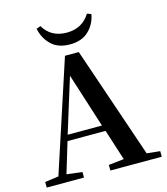

<svg xmlns="http://www.w3.org/2000/svg" viewBox="-136 -1063 1017 1167"><g transform="rotate(-15 372.5 -479.0)"><path d="M521.5 -958 546.9 -948.2Q536.1 -886.7 492.7 -845.2Q449.2 -803.7 375 -803.7Q299.8 -803.7 257.3 -845.2Q214.8 -886.7 202.1 -948.2L228.5 -958Q275.4 -877.9 375 -877.9Q471.7 -877.9 521.5 -958ZM217.8 -277.3H433.6L324.2 -620.1ZM652.3 -43.9 735.4 -35.2V0H412.1V-35.2L508.8 -45.9L446.3 -240.2H207L148.4 -46.9L246.1 -35.2V0H11.7V-35.2L97.7 -46.9L326.2 -745.1H413.1Z"/></g></svg>

Font: GenRyuMin TW TTF Bold
Style: Regular
Weight: 700
Version: Version 1.300